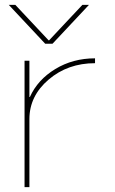

<svg xmlns="http://www.w3.org/2000/svg" viewBox="-20 -770 472 790"><path d="M16 -750H43L180 -604H182L319 -750H346L196 -590H166ZM101 -371H103Q135 -442 207.5 -486Q280 -530 371 -530V-510Q259 -510 180 -442.5Q101 -375 101 -280V0H81V-520H101Z"/></svg>

Font: Mplus 1p Thin
Style: Regular
Weight: 250
Version: Version 1.061